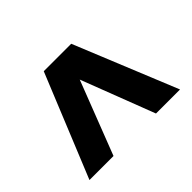

<svg xmlns="http://www.w3.org/2000/svg" viewBox="-141 -722 796 796"><g transform="rotate(45 257.5 -323.5)"><path d="M484 -589V-448L161 -324L484 -199V-58L31 -243V-404Z"/></g></svg>

Font: Gontserrat ExtraBold
Style: Regular
Weight: 800
Designer: Julieta Ulanovsky
Foundry: Julieta Ulanovsky
Version: Version 6.001